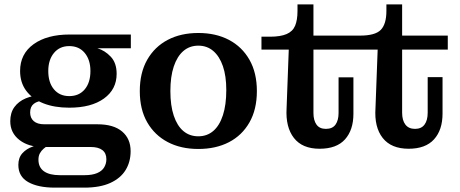

<svg xmlns="http://www.w3.org/2000/svg" viewBox="-20 -671 2105 879"><path d="M231 188Q154 188 109 162.5Q64 137 64 84Q64 51 82.5 30.5Q101 10 131 -0.5Q161 -11 194 -12L200 -5Q190 1 179.5 10Q169 19 162.5 31Q156 43 156 60Q156 95 181 113Q206 131 254 131H367Q402 131 424.5 121.5Q447 112 457 95Q467 78 467 58Q467 30 448.5 16Q430 2 396 2H176Q110 2 68.5 -30.5Q27 -63 27 -116Q27 -155 46 -181Q65 -207 98.5 -221Q132 -235 174 -235L180 -210Q152 -209 135 -196Q118 -183 118 -156Q118 -131 134.5 -116.5Q151 -102 183 -102H426Q500 -102 539 -69Q578 -36 578 21Q578 70 555 107.5Q532 145 485 166.5Q438 188 366 188ZM297 -178Q229 -178 178.5 -198Q128 -218 100 -255.5Q72 -293 72 -346Q72 -424 133.5 -468.5Q195 -513 299 -513L426 -450Q460 -440 487 -411.5Q514 -383 514 -333Q514 -262 456 -220Q398 -178 297 -178ZM297 -231Q342 -231 368 -262Q394 -293 394 -346Q394 -397 368 -428.5Q342 -460 297 -460Q253 -460 227 -428.5Q201 -397 201 -346Q201 -293 227 -262Q253 -231 297 -231ZM426 -450 299 -513H579V-450Z M888 11Q808 11 748 -20.5Q688 -52 654 -111Q620 -170 620 -254Q620 -338 654 -397.5Q688 -457 748 -488.5Q808 -520 888 -520Q968 -520 1028 -488.5Q1088 -457 1122 -397.5Q1156 -338 1156 -254Q1156 -170 1122 -110.5Q1088 -51 1028 -20Q968 11 888 11ZM888 -47Q928 -47 956.5 -71.5Q985 -96 1000.5 -143.5Q1016 -191 1016 -259Q1016 -323 1000.5 -368Q985 -413 956.5 -437.5Q928 -462 888 -462Q848 -462 819.5 -437.5Q791 -413 775.5 -366.5Q760 -320 760 -254Q760 -188 775.5 -141.5Q791 -95 819.5 -71Q848 -47 888 -47Z M1443 10Q1364 10 1325.5 -39.5Q1287 -89 1292 -175L1302 -444H1177V-503H1216Q1264 -503 1292 -515Q1320 -527 1331 -553Q1342 -579 1342 -621V-651H1415V-154Q1415 -120 1429 -100.5Q1443 -81 1472 -81Q1502 -81 1516 -100.5Q1530 -120 1530 -154V-317H1598V-150Q1598 -76 1559.5 -33Q1521 10 1443 10ZM1851 10Q1771 10 1732 -39.5Q1693 -89 1699 -176L1709 -444H1415V-508H1628Q1698 -508 1723.5 -534.5Q1749 -561 1749 -621V-651H1821V-155Q1821 -120 1836 -100.5Q1851 -81 1880 -81Q1909 -81 1923.5 -100.5Q1938 -120 1938 -155V-318H2006V-151Q2006 -76 1967 -33Q1928 10 1851 10ZM1821 -444V-508H2030V-444Z"/></svg>

Font: Montagu Slab Medium
Style: Regular
Weight: 500
Version: Version 1.000